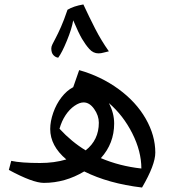

<svg xmlns="http://www.w3.org/2000/svg" viewBox="-20 -817 782 868"><path d="M178.2 9.8Q128.4 9.8 20 -48.8L30.8 -89.8Q74.7 -80.1 161.1 -80.1Q225.6 -80.1 279.8 -96.2Q207 -157.7 207 -233.9Q207 -268.1 220.7 -307.4Q234.4 -346.7 258.3 -377.4Q282.2 -408.2 311 -422.9L337.9 -500Q436.5 -472.2 515.9 -414.3Q595.2 -356.4 638.7 -280.5Q682.1 -204.6 682.1 -127Q682.1 -71.8 622.1 30.8Q470.2 12.7 360.8 -42Q274.4 9.8 178.2 9.8ZM249 -234.9Q303.7 -175.8 367.2 -137.2Q426.8 -184.1 426.8 -262.2Q426.8 -294.4 405.8 -324.2Q384.8 -354 357.9 -354Q339.4 -354 316.9 -338.6Q294.4 -323.2 276.6 -296.6Q258.8 -270 249 -234.9ZM496.1 -258.8Q496.1 -168.5 436 -102.1Q521 -65.9 619.1 -55.2Q619.1 -132.8 578.1 -214.1Q537.1 -295.4 472.2 -351.1Q496.1 -305.7 496.1 -258.8ZM311 -725.1Q304.7 -687.5 282.5 -633.3Q260.3 -579.1 243.2 -556.2Q231 -557.6 221.4 -567.9Q211.9 -578.1 211.9 -598.1Q211.9 -606.9 217.3 -617.4Q222.7 -627.9 232.4 -646.5Q242.2 -665 255.6 -695.1Q269 -725.1 285.2 -772.9Q313 -789.6 356.9 -796.9Q382.8 -741.2 409.9 -688Q437 -634.8 472.2 -585L450.2 -579.6Q437 -575.7 425.3 -575.7Q401.4 -575.7 383.8 -595.5Q366.2 -615.2 350.8 -641.4Q335.4 -667.5 311 -725.1Z"/></svg>

Font: Droid Arabic Naskh Colored
Style: Regular
Weight: 400
Designer: Pascal Zoghbi
Foundry: Ascender Corporation
Version: Version 1.00